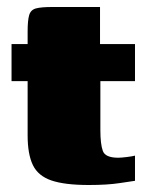

<svg xmlns="http://www.w3.org/2000/svg" viewBox="-20 -525 425 549"><path d="M234 4Q165 4 127 -9Q89 -22 74 -53Q59 -84 59 -138V-293H13V-399H59V-435Q59 -467 63.5 -482Q68 -497 83 -501Q98 -505 130 -505H266Q266 -499 266 -493.5Q266 -488 266 -482V-399H366V-293H267V-153Q267 -113 274 -93.5Q281 -74 318 -74Q326 -74 342.5 -76Q359 -78 366 -80V-8Q358 -7 322.5 -1.5Q287 4 234 4Z"/></svg>

Font: Genos Thin Black
Style: Regular
Weight: 900
Version: Version 1.010